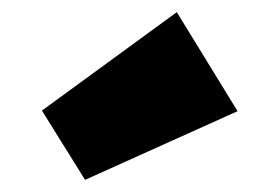

<svg xmlns="http://www.w3.org/2000/svg" viewBox="-20 -920 460 316"><path d="M271 -900 371 -737 120 -624 49 -738Z"/></svg>

Font: Hepta Slab ExtraLight Black
Style: Regular
Weight: 900
Version: Version 1.102